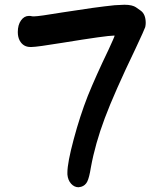

<svg xmlns="http://www.w3.org/2000/svg" viewBox="-20 -836 690 809"><path d="M264 -109Q264 -150 290.5 -249Q317 -348 350 -432Q384 -516 438 -628Q463 -682 463 -686H460Q429 -686 245 -656Q135 -638 113 -638H108Q78 -638 63 -665Q55 -680 55 -701Q55 -731 68.5 -750Q82 -769 102 -769Q109 -769 112 -768Q115 -767 123 -767Q143 -767 245 -784Q384 -806 463 -814Q497 -816 504 -816Q522 -816 534 -813Q546 -810 552.5 -805.5Q559 -801 573 -791Q594 -776 594 -739Q594 -732 592 -722Q589 -712 551 -631Q462 -446 421.5 -338Q381 -230 363 -131Q356 -87 347.5 -70.5Q339 -54 322 -49Q314 -47 311 -47Q293 -47 279.5 -62Q266 -77 264 -101Z"/></svg>

Font: Chanighter Handwriting Cyr
Style: Regular
Weight: 400
Designer: Sin Chanighter
Version: Version 001.001